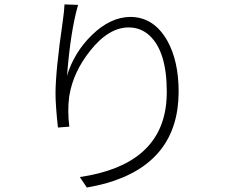

<svg xmlns="http://www.w3.org/2000/svg" viewBox="-20 -800 1040 856"><path d="M267.6 -780.3 328.1 -778.3Q294.9 -663.1 279.3 -468.8Q278.3 -463.9 278.3 -460.9Q309.6 -565.4 389.6 -643.6Q471.7 -723.6 560.5 -724.6Q665 -724.6 725.6 -619.1Q776.4 -528.3 776.4 -391.6Q776.4 -74.2 451.2 17.6Q411.1 28.3 367.2 36.1L335.9 -10.7Q690.4 -62.5 720.7 -335.9Q723.6 -362.3 723.6 -390.6Q723.6 -570.3 646.5 -641.6Q607.4 -677.7 553.7 -677.7Q463.9 -677.7 380.9 -572.3Q307.6 -479.5 290 -377.9Q289.1 -371.1 288.1 -366.2Q280.3 -304.7 289.1 -235.4L238.3 -231.4Q227.5 -331.1 227.5 -382.8Q227.5 -483.4 259.8 -705.1Q266.6 -753.9 267.6 -780.3Z"/></svg>

Font: Taipei Sans TC Beta Light
Style: Regular
Weight: 300
Designer: JT Foundry
Foundry: JT Foundry
Version: Version 1.000